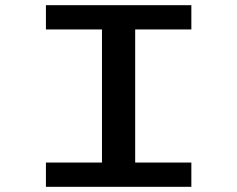

<svg xmlns="http://www.w3.org/2000/svg" viewBox="-20 -720 915 740"><path d="M157 0V-93.5H373V-606.5H157V-700H717.5V-606.5H501V-93.5H717.5V0Z"/></svg>

Font: Trispace SemiExpanded Medium
Style: Regular
Weight: 500
Width: 6
Designer: Tyler Finck
Foundry: Etcetera Type Company
Version: Version 1.210; ttfautohint (v1.8.3)